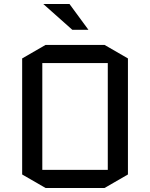

<svg xmlns="http://www.w3.org/2000/svg" viewBox="-20 -928 745 953"><path d="M615 -62 499 5H206L90 -62V-638L206 -705H499L615 -638ZM190 -615V-85H515V-615ZM325 -908 419 -780H339L195 -908Z"/></svg>

Font: Quantico
Style: Regular
Weight: 400
Designer: Matt Desmond
Foundry: MADtype
Version: Version 2.002